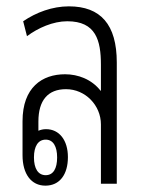

<svg xmlns="http://www.w3.org/2000/svg" viewBox="-20 -579 460 605"><path d="M123 6C168 6 194 -29 194 -84C194 -137 167 -172 125 -172C116 -172 108 -170 101 -167V-196C101 -263 131 -298 188 -298C249 -298 298 -247 298 -187V0H348V-382C348 -502 297 -559 197 -559C145 -559 94 -540 53 -512L65 -465C100 -491 147 -512 192 -512C282 -512 298 -452 298 -375V-293H297C269 -329 226 -345 185 -345C113 -345 51 -304 51 -197V-90C51 -30 79 6 123 6ZM124 -27C100 -27 87 -48 87 -83C87 -118 100 -139 124 -139C148 -139 160 -117 160 -83C160 -48 148 -27 124 -27Z"/></svg>

Font: Noto Sans Thai Looped ExtraCondensed Light
Style: Regular
Weight: 300
Width: 2
Designer: Sasikarn Vongin, Ben Mitchell
Foundry: The Fontpad Ltd
Version: Version 1.001